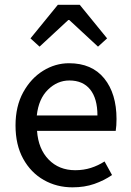

<svg xmlns="http://www.w3.org/2000/svg" viewBox="-20 -783 554 815"><path d="M287.6 12.2Q220.7 12.2 165.8 -19Q110.8 -50.3 78.4 -109.1Q45.9 -168 45.9 -250.5Q45.9 -332 78.6 -391.4Q111.3 -450.7 163.1 -482.7Q214.8 -514.6 272.9 -514.6Q370.1 -514.6 422.4 -450.2Q474.6 -385.7 474.6 -277.8Q474.6 -249 471.2 -227.5H137.2Q142.6 -150.9 186.5 -105.7Q230.5 -60.5 299.3 -60.5Q335 -60.5 365.7 -70.3Q396.5 -80.1 423.8 -97.7L455.6 -40Q421.4 -16.6 380.1 -2.2Q338.9 12.2 287.6 12.2ZM136.2 -293H393.6Q393.6 -364.7 362.8 -403.1Q332 -441.4 274.4 -441.4Q223.6 -441.4 183.8 -402.6Q144 -363.8 136.2 -293ZM147.9 -585 109.4 -620.1 225.6 -762.7H318.4L434.6 -620.1L396 -585L273.9 -698.2H270Z"/></svg>

Font: Akatab Medium
Style: Regular
Weight: 500
Designer: SIL Global
Foundry: SIL Global
Version: Version 4.100